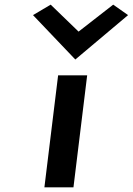

<svg xmlns="http://www.w3.org/2000/svg" viewBox="-20 -806 571 826"><path d="M122 -741 304 -550 531 -741 467 -786 318 -670 198 -786ZM296 0 355 -482H230L171 0Z"/></svg>

Font: Bluebird
Style: ExtObl
Weight: 400
Designer: Jasper
Foundry: Cannot Into Space Fonts
Version: Version 0.98